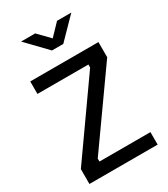

<svg xmlns="http://www.w3.org/2000/svg" viewBox="-221 -1018 980 1119"><g transform="rotate(-30 269.5 -458.0)"><path d="M40 1V-99L383 -585V-605H40V-689H499V-587L156 -103V-83H499V1ZM240 -782 110 -917H205L279 -841L352 -917H448L316 -782Z"/></g></svg>

Font: Cairo Play SemiBold
Style: Regular
Weight: 600
Designer: Mohamed Gaber, Accademia di Belle Arti di Urbino
Foundry: Kief Type Foundry, Accademia di Belle Arti di Urbino
Version: Version 3.130;gftools[0.9.24]